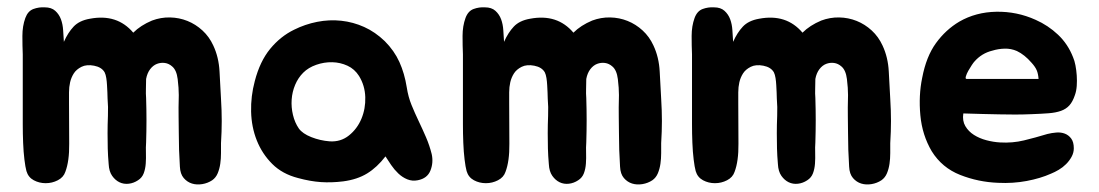

<svg xmlns="http://www.w3.org/2000/svg" viewBox="-20 -502 2994 523"><path d="M582 -233Q584 -201 584 -172.5Q584 -144 582 -112Q582 -100 582 -85Q582 -70 580 -56Q578 -42 573 -30Q568 -18 558 -11Q546 -3 531 -0.5Q516 2 503 -2Q490 -6 480.5 -17Q471 -28 470 -48Q467 -94 467 -140Q467 -163 466.5 -184Q466 -205 467 -243Q467 -262 464 -286.5Q461 -311 449 -321Q440 -329 429 -330.5Q418 -332 407.5 -328Q397 -324 389 -313.5Q381 -303 378 -287Q378 -274 377.5 -260.5Q377 -247 378 -235Q379 -203 379 -174.5Q379 -146 378 -114Q377 -101 377.5 -86Q378 -71 377 -56.5Q376 -42 371.5 -30Q367 -18 356 -11Q344 -3 330.5 -1.5Q317 0 305.5 -5.5Q294 -11 285.5 -23Q277 -35 276 -55Q274 -78 273.5 -97.5Q273 -117 273 -139Q273 -162 274 -186.5Q275 -211 273 -234Q273 -241 272.5 -250.5Q272 -260 271.5 -270Q271 -280 269.5 -289.5Q268 -299 265 -305Q257 -319 236.5 -323Q216 -327 202 -320Q188 -313 181 -302Q174 -291 171 -278Q168 -265 168 -250.5Q168 -236 168 -223Q168 -158 168.5 -110.5Q169 -63 158 -34Q153 -19 137.5 -11Q122 -3 104.5 -3Q87 -3 72 -11Q57 -19 52 -36Q49 -47 46.5 -67.5Q44 -88 43 -113Q42 -138 42 -163.5Q42 -189 42 -210V-354Q41 -377 41 -404Q41 -431 49 -453Q56 -472 71 -477.5Q86 -483 102 -482Q120 -482 130.5 -472.5Q141 -463 146 -449.5Q151 -436 152 -419.5Q153 -403 154 -388Q165 -413 180.5 -429.5Q196 -446 225 -451Q299 -465 343 -413Q363 -433 394 -446Q418 -455 443 -454.5Q468 -454 490.5 -445Q513 -436 531.5 -419Q550 -402 561 -378Q576 -346 578 -307Q580 -268 582 -233Z M781 -421Q811 -436 844 -442.5Q877 -449 909.5 -445.5Q942 -442 972 -428.5Q1002 -415 1028 -390Q1054 -364 1068 -333Q1082 -302 1088 -264Q1092 -238 1101 -216Q1110 -194 1120.5 -172Q1131 -150 1140.5 -128Q1150 -106 1156 -82Q1161 -59 1152.5 -37.5Q1144 -16 1118 -11Q1103 -8 1089.5 -13.5Q1076 -19 1065 -29.5Q1054 -40 1045.5 -52.5Q1037 -65 1030 -76Q1007 -46 980 -29.5Q953 -13 915 -8Q883 -4 854 -6Q825 -8 792 -17Q749 -28 721.5 -55.5Q694 -83 679.5 -119.5Q665 -156 664 -198Q663 -240 674 -281Q688 -335 716 -369Q744 -403 781 -421ZM806 -304Q792 -290 784 -271Q776 -252 774.5 -231Q773 -210 778 -189Q783 -168 794 -152Q804 -138 828 -128.5Q852 -119 878 -117Q908 -115 930.5 -133Q953 -151 964.5 -178.5Q976 -206 975 -237.5Q974 -269 958 -295Q946 -314 926.5 -323Q907 -332 885 -332.5Q863 -333 841.5 -325.5Q820 -318 806 -304Z M1781 -233Q1783 -201 1783 -172.5Q1783 -144 1781 -112Q1781 -100 1781 -85Q1781 -70 1779 -56Q1777 -42 1772 -30Q1767 -18 1757 -11Q1745 -3 1730 -0.5Q1715 2 1702 -2Q1689 -6 1679.5 -17Q1670 -28 1669 -48Q1666 -94 1666 -140Q1666 -163 1665.5 -184Q1665 -205 1666 -243Q1666 -262 1663 -286.5Q1660 -311 1648 -321Q1639 -329 1628 -330.5Q1617 -332 1606.5 -328Q1596 -324 1588 -313.5Q1580 -303 1577 -287Q1577 -274 1576.5 -260.5Q1576 -247 1577 -235Q1578 -203 1578 -174.5Q1578 -146 1577 -114Q1576 -101 1576.5 -86Q1577 -71 1576 -56.5Q1575 -42 1570.5 -30Q1566 -18 1555 -11Q1543 -3 1529.5 -1.5Q1516 0 1504.5 -5.5Q1493 -11 1484.5 -23Q1476 -35 1475 -55Q1473 -78 1472.5 -97.5Q1472 -117 1472 -139Q1472 -162 1473 -186.5Q1474 -211 1472 -234Q1472 -241 1471.5 -250.5Q1471 -260 1470.5 -270Q1470 -280 1468.5 -289.5Q1467 -299 1464 -305Q1456 -319 1435.5 -323Q1415 -327 1401 -320Q1387 -313 1380 -302Q1373 -291 1370 -278Q1367 -265 1367 -250.5Q1367 -236 1367 -223Q1367 -158 1367.5 -110.5Q1368 -63 1357 -34Q1352 -19 1336.5 -11Q1321 -3 1303.5 -3Q1286 -3 1271 -11Q1256 -19 1251 -36Q1248 -47 1245.5 -67.5Q1243 -88 1242 -113Q1241 -138 1241 -163.5Q1241 -189 1241 -210V-354Q1240 -377 1240 -404Q1240 -431 1248 -453Q1255 -472 1270 -477.5Q1285 -483 1301 -482Q1319 -482 1329.5 -472.5Q1340 -463 1345 -449.5Q1350 -436 1351 -419.5Q1352 -403 1353 -388Q1364 -413 1379.5 -429.5Q1395 -446 1424 -451Q1498 -465 1542 -413Q1562 -433 1593 -446Q1617 -455 1642 -454.5Q1667 -454 1689.5 -445Q1712 -436 1730.5 -419Q1749 -402 1760 -378Q1775 -346 1777 -307Q1779 -268 1781 -233Z M2405 -233Q2407 -201 2407 -172.5Q2407 -144 2405 -112Q2405 -100 2405 -85Q2405 -70 2403 -56Q2401 -42 2396 -30Q2391 -18 2381 -11Q2369 -3 2354 -0.5Q2339 2 2326 -2Q2313 -6 2303.5 -17Q2294 -28 2293 -48Q2290 -94 2290 -140Q2290 -163 2289.5 -184Q2289 -205 2290 -243Q2290 -262 2287 -286.5Q2284 -311 2272 -321Q2263 -329 2252 -330.5Q2241 -332 2230.5 -328Q2220 -324 2212 -313.5Q2204 -303 2201 -287Q2201 -274 2200.5 -260.5Q2200 -247 2201 -235Q2202 -203 2202 -174.5Q2202 -146 2201 -114Q2200 -101 2200.5 -86Q2201 -71 2200 -56.5Q2199 -42 2194.5 -30Q2190 -18 2179 -11Q2167 -3 2153.5 -1.5Q2140 0 2128.5 -5.5Q2117 -11 2108.5 -23Q2100 -35 2099 -55Q2097 -78 2096.5 -97.5Q2096 -117 2096 -139Q2096 -162 2097 -186.5Q2098 -211 2096 -234Q2096 -241 2095.5 -250.5Q2095 -260 2094.5 -270Q2094 -280 2092.5 -289.5Q2091 -299 2088 -305Q2080 -319 2059.5 -323Q2039 -327 2025 -320Q2011 -313 2004 -302Q1997 -291 1994 -278Q1991 -265 1991 -250.5Q1991 -236 1991 -223Q1991 -158 1991.5 -110.5Q1992 -63 1981 -34Q1976 -19 1960.5 -11Q1945 -3 1927.5 -3Q1910 -3 1895 -11Q1880 -19 1875 -36Q1872 -47 1869.5 -67.5Q1867 -88 1866 -113Q1865 -138 1865 -163.5Q1865 -189 1865 -210V-354Q1864 -377 1864 -404Q1864 -431 1872 -453Q1879 -472 1894 -477.5Q1909 -483 1925 -482Q1943 -482 1953.5 -472.5Q1964 -463 1969 -449.5Q1974 -436 1975 -419.5Q1976 -403 1977 -388Q1988 -413 2003.5 -429.5Q2019 -446 2048 -451Q2122 -465 2166 -413Q2186 -433 2217 -446Q2241 -455 2266 -454.5Q2291 -454 2313.5 -445Q2336 -436 2354.5 -419Q2373 -402 2384 -378Q2399 -346 2401 -307Q2403 -268 2405 -233Z M2833 -137Q2845 -140 2857.5 -141Q2870 -142 2880.5 -138Q2891 -134 2898 -124.5Q2905 -115 2905 -98Q2905 -86 2899 -75Q2893 -64 2884 -55Q2875 -46 2864 -39.5Q2853 -33 2843 -29Q2814 -16 2776.5 -9Q2739 -2 2699 -4Q2645 -6 2595.5 -25.5Q2546 -45 2518 -90Q2492 -134 2487 -188Q2482 -242 2492 -290Q2503 -348 2529.5 -384.5Q2556 -421 2593 -443Q2638 -469 2694 -470Q2750 -471 2801 -448Q2835 -433 2862 -407.5Q2889 -382 2903 -346Q2907 -337 2909.5 -324Q2912 -311 2913 -296.5Q2914 -282 2913 -268Q2912 -254 2908 -243Q2902 -225 2893 -215Q2884 -205 2870 -200Q2856 -195 2836.5 -193.5Q2817 -192 2790 -191Q2766 -190 2745 -190Q2724 -190 2702 -190.5Q2680 -191 2656.5 -191.5Q2633 -192 2604 -193Q2601 -173 2609.5 -158.5Q2618 -144 2633 -134.5Q2648 -125 2667 -120Q2686 -115 2704 -114Q2738 -112 2769 -119.5Q2800 -127 2833 -137ZM2790 -331Q2771 -353 2750 -363Q2734 -370 2716.5 -369.5Q2699 -369 2683 -364Q2654 -357 2634 -334Q2632 -332 2627 -324.5Q2622 -317 2617.5 -309Q2613 -301 2611 -294Q2609 -287 2613 -287H2809Q2808 -301 2804 -310.5Q2800 -320 2790 -331Z"/></svg>

Font: Jua
Style: Regular
Weight: 400
Version: Version 1.001